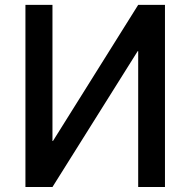

<svg xmlns="http://www.w3.org/2000/svg" viewBox="-20 -750 764 770"><path d="M82 0V-730.5H190.4V-184.6H192.4L534.2 -730.5H641.6V0H534.2V-544.9H532.2L190.4 0Z"/></svg>

Font: GenEi M Gothic v2 Medium
Style: Regular
Weight: 500
Version: Version 2.0